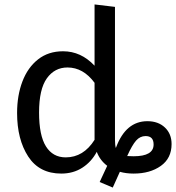

<svg xmlns="http://www.w3.org/2000/svg" viewBox="-20 -770 793 865"><path d="M488 75 429 50 463 -23Q430 -48 416 -86Q392 -41 351 -14.5Q310 12 256 12Q157 12 107 -65Q57 -142 57 -261Q57 -340 81 -403Q105 -466 151.5 -502.5Q198 -539 264 -539Q345 -539 406 -474V-750L498 -739V-140Q498 -116 502 -103L503 -106Q547 -224 644 -224Q693 -224 723 -195.5Q753 -167 753 -121Q753 -57 704.5 -22.5Q656 12 582 12Q548 12 520 4ZM276 -61Q356 -61 406 -140V-397Q355 -466 284 -466Q226 -466 191 -417Q156 -368 156 -263Q156 -160 187 -110.5Q218 -61 276 -61ZM582 -66Q672 -66 672 -119Q672 -157 636 -157Q611 -157 593 -136.5Q575 -116 553 -67Z"/></svg>

Font: Trujillo
Style: Regular
Weight: 400
Designer: Fira Sans original fonts by bBox Type GmbH, Carrois Corporate GbR, & Edenspiekermann AG / Changes by Cristiano Sobral
Foundry: Fira Sans original fonts by bBox Type GmbH, Carrois Corporate GbR, & Edenspiekermann AG / Changes by Cristiano Sobral
Version: Version 4.301;October 17, 2021;FontCreator 14.0.0.2814 64-bi